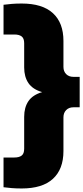

<svg xmlns="http://www.w3.org/2000/svg" viewBox="-32 -838 472 1088"><path d="M91 230Q60.5 230 35.5 228Q10.5 226 -12 223V54.5H49.5Q76.5 54.5 90.8 43.5Q105 32.5 105 5V-176Q105 -229.5 129.2 -265Q153.5 -300.5 207 -316Q153.5 -331.5 129.2 -367Q105 -402.5 105 -456V-593Q105 -620.5 90.8 -631.5Q76.5 -642.5 49.5 -642.5H-12V-811Q10.5 -814 35.5 -816Q60.5 -818 91 -818Q208.5 -818 268 -763.2Q327.5 -708.5 327.5 -606V-459Q327.5 -433.5 343 -418Q358.5 -402.5 384 -402.5H419.5V-230H384Q358.5 -230 343 -214.2Q327.5 -198.5 327.5 -173V18Q327.5 120.5 268 175.2Q208.5 230 91 230Z"/></svg>

Font: Encode Sans SmExp Black
Style: Regular
Weight: 900
Width: 6
Designer: Multiple Designers
Foundry: Impallari Type
Version: Version 3.002; ttfautohint (v1.8.3) -l 8 -r 50 -G 200 -x 14 